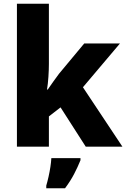

<svg xmlns="http://www.w3.org/2000/svg" viewBox="-20 -780 673 1021"><path d="M240 -440Q240 -410 237.5 -372Q235 -334 230 -304H234Q245 -320 263 -345.5Q281 -371 294 -388L428 -549H618L421 -316L631 0H436L302 -209L240 -161V0H70V-760H240ZM408 72Q393 109 374 145.5Q355 182 326 221H226V207Q232 187 238 160.5Q244 134 248 107.5Q252 81 253 61H408Z"/></svg>

Font: Noto Sans Meetei Mayek ExtraBold
Style: Regular
Weight: 800
Designer: Monotype Design Team and Neelakash Kshetrimayum
Foundry: Monotype Imaging Inc.
Version: Version 2.002; ttfautohint (v1.8.4.7-5d5b)